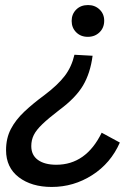

<svg xmlns="http://www.w3.org/2000/svg" viewBox="-20 -530 551 761"><path d="M328 -384Q300 -384 282 -402Q264 -420 264 -447Q264 -474 282 -492Q300 -510 329 -510Q356 -510 374.5 -492.5Q393 -475 393 -448Q393 -420 374.5 -402Q356 -384 328 -384ZM185 211Q105 211 54.5 172.5Q4 134 4 65Q4 18 23 -18.5Q42 -55 76.5 -87.5Q111 -120 156 -153Q209 -193 236.5 -229Q264 -265 275 -313L347 -309Q338 -240 309 -191Q280 -142 215 -94Q172 -61 148 -38Q124 -15 114 5Q104 25 104 49Q104 85 130.5 104Q157 123 203 123Q321 123 383 -4L455 35Q419 117 345.5 164Q272 211 185 211Z"/></svg>

Font: Livvic Medium
Style: Italic
Weight: 500
Italic angle: -10°
Designer: Jacques Le Bailly, Baron von Fonthausen
Version: Version 1.001; ttfautohint (v1.8.2)